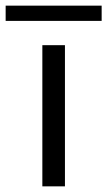

<svg xmlns="http://www.w3.org/2000/svg" viewBox="-70 -660 380 680"><path d="M160 0H80V-500H160ZM-50 -640H290V-586H-50Z"/></svg>

Font: Fivo Sans Modern
Style: Regular
Weight: 400
Designer: Alexander Slobzheninov
Foundry: Alexander Slobzheninov
Version: 1.0